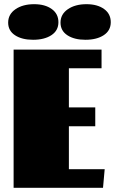

<svg xmlns="http://www.w3.org/2000/svg" viewBox="-20 -897 549 917"><path d="M19 0ZM465 -660V-571H309V-384H435V-294H309V-89H480L472 0H45V-660ZM509 -791Q509 -751 475.5 -729Q442 -707 388 -707Q335 -707 302 -728.5Q269 -750 269 -789Q269 -829 304 -853Q339 -877 393 -877Q445 -877 477 -854Q509 -831 509 -791ZM259 -791Q259 -751 225.5 -729Q192 -707 138 -707Q85 -707 52 -728.5Q19 -750 19 -789Q19 -829 54 -853Q89 -877 143 -877Q195 -877 227 -854Q259 -831 259 -791Z"/></svg>

Font: Sansita Black
Style: Regular
Weight: 900
Designer: Pablo Cosgaya
Foundry: Omnibus-Type
Version: Version 1.006; ttfautohint (v1.5)